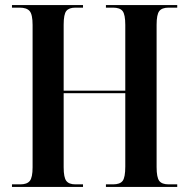

<svg xmlns="http://www.w3.org/2000/svg" viewBox="-20 -734 742 754"><path d="M27 0V-10H60Q86 -10 97 -23.5Q108 -37 108 -77V-636Q108 -677 96.5 -690.5Q85 -704 57 -704H27V-714H306V-704H276Q251 -704 240.5 -691Q230 -678 230 -637V-378H472V-636Q472 -677 461.5 -690.5Q451 -704 424 -704H396V-714H676V-704H642Q616 -704 605.5 -690.5Q595 -677 595 -637V-78Q595 -37 605.5 -23.5Q616 -10 642 -10H676V0H396V-10H424Q451 -10 461.5 -23.5Q472 -37 472 -80V-368H230V-77Q230 -37 240.5 -23.5Q251 -10 276 -10H306V0Z"/></svg>

Font: Noto Serif Display Condensed SemiBold
Style: Regular
Weight: 600
Width: 3
Designer: Monotype Design Team
Foundry: Monotype Imaging Inc.
Version: Version 2.009